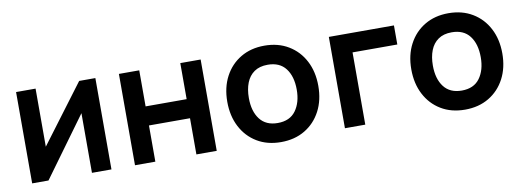

<svg xmlns="http://www.w3.org/2000/svg" viewBox="-50 -829 3037 1118"><g transform="rotate(-10 1468.0 -270.0)"><path d="M538 -540V0H422.7V-352.7L165.7 0H69.2V-540H184.5V-196.5L442.3 -540Z M677.2 0V-540H797.5V-326.8H1040.2V-540H1160.5V0H1040.2V-214H797.5V0Z M1539.2 15Q1457.9 15 1397.5 -21.5Q1337.1 -58 1303.8 -122.3Q1270.5 -186.6 1270.5 -270.2Q1270.5 -354.8 1304.5 -419Q1338.5 -483.2 1399 -519.1Q1459.4 -555 1539.2 -555Q1620.5 -555 1681.1 -518.5Q1741.8 -482.1 1775.2 -417.9Q1808.7 -353.7 1808.7 -270.2Q1808.7 -185.9 1775 -121.7Q1741.2 -57.4 1680.6 -21.2Q1619.9 15 1539.2 15ZM1539.2 -97.8Q1610.8 -97.8 1646 -146Q1681.2 -194.2 1681.2 -270.2Q1681.2 -348.6 1645.5 -395.4Q1609.8 -442.2 1539.2 -442.2Q1490.7 -442.2 1459.5 -420.3Q1428.2 -398.5 1413.1 -359.8Q1398 -321.2 1398 -270.2Q1398 -191.4 1433.8 -144.6Q1469.7 -97.8 1539.2 -97.8Z M1918.5 0V-540H2303.5V-427.2H2038.8V0Z M2627.2 15Q2545.9 15 2485.5 -21.5Q2425.1 -58 2391.8 -122.3Q2358.5 -186.6 2358.5 -270.2Q2358.5 -354.8 2392.5 -419Q2426.5 -483.2 2487 -519.1Q2547.4 -555 2627.2 -555Q2708.5 -555 2769.1 -518.5Q2829.8 -482.1 2863.2 -417.9Q2896.7 -353.7 2896.7 -270.2Q2896.7 -185.9 2863 -121.7Q2829.2 -57.4 2768.6 -21.2Q2707.9 15 2627.2 15ZM2627.2 -97.8Q2698.8 -97.8 2734 -146Q2769.2 -194.2 2769.2 -270.2Q2769.2 -348.6 2733.5 -395.4Q2697.8 -442.2 2627.2 -442.2Q2578.7 -442.2 2547.5 -420.3Q2516.2 -398.5 2501.1 -359.8Q2486 -321.2 2486 -270.2Q2486 -191.4 2521.8 -144.6Q2557.7 -97.8 2627.2 -97.8Z"/></g></svg>

Font: Manrope ExtraLight
Style: Regular
Weight: 200
Designer: Mikhail Sharanda
Foundry: Mikhail Sharanda
Version: Version 4.505